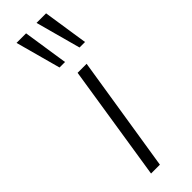

<svg xmlns="http://www.w3.org/2000/svg" viewBox="-256 -758 767 767"><g transform="rotate(-45 127.5 -374.5)"><path d="M64 0 141 -492H192L114 0ZM218 -558 166 -749H220L249 -558ZM105 -558 53 -749H107L136 -558Z"/></g></svg>

Font: Nunito Sans 7pt ExtraLight
Style: Italic
Weight: 250
Italic angle: -9°
Designer: Vernon Adams
Foundry: Vernon Adams
Version: Version 3.101;gftools[0.9.27]